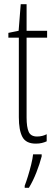

<svg xmlns="http://www.w3.org/2000/svg" viewBox="-20 -676 259 917"><path d="M157 -24Q170 -24 182 -27Q194 -30 203 -35V-1Q192 4 179.5 7Q167 10 151 10Q104 10 87 -22Q70 -54 70 -116V-496H20V-519L69 -529L79 -656H107V-529H205V-496H107V-115Q107 -69 117 -46.5Q127 -24 157 -24ZM179 71Q170 106 154 147Q138 188 118 221H98V211Q105 193 113.5 165.5Q122 138 129 109.5Q136 81 138 61H179Z"/></svg>

Font: Noto Sans Arabic ExtCond ExtLt
Style: Regular
Weight: 200
Width: 2
Designer: Monotype Design Team, Nadine Chahine, Nizar Qandah and Khaled Hosny
Foundry: Monotype Imaging Inc.
Version: Version 2.012; ttfautohint (v1.8.4.7-5d5b)